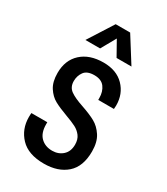

<svg xmlns="http://www.w3.org/2000/svg" viewBox="-171 -740 718 827"><g transform="rotate(30 188.0 -326.5)"><path d="M230 -540 189 -613 148 -540H75L154 -664H226L304 -540ZM331 -362 330 -344H252V-353Q252 -385 236 -406.5Q220 -428 185 -428Q149 -428 134.5 -408Q120 -388 120 -362Q120 -332 141.5 -316.5Q163 -301 208 -286Q249 -272 275.5 -257.5Q302 -243 321 -214Q340 -185 340 -138Q340 -63 298 -26Q256 11 186 11Q108 11 69 -30Q30 -71 30 -131Q30 -142 30.5 -146Q31 -150 31 -151H110V-141Q110 -98 132 -76.5Q154 -55 189 -55Q220 -55 241 -74Q262 -93 262 -127Q262 -153 249.5 -169.5Q237 -186 218.5 -195.5Q200 -205 167 -217Q126 -232 101.5 -245.5Q77 -259 59.5 -286Q42 -313 42 -357Q42 -421 82.5 -458Q123 -495 192 -495Q257 -495 294 -457Q331 -419 331 -362Z"/></g></svg>

Font: Pragati Narrow
Style: Regular
Weight: 400
Designer: Hector Gatti, Marcela Romero, Pablo Cosgaya and Nicolas Silva
Foundry: Omnibus-Type
Version: Version 1.010; ttfautohint (v1.3)